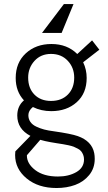

<svg xmlns="http://www.w3.org/2000/svg" viewBox="-20 -713 536 955"><path d="M345.7 -692.9 286.6 -549.3H189L297.9 -692.9ZM247.1 -60.1Q333 -47.9 366.7 -36.1Q437 -11.2 448.7 48.8Q451.2 62 451.2 77.1Q451.2 124 423.6 157.7Q396 191.4 354 206.8Q312 222.2 261.2 222.2Q170.4 222.2 112.8 174.8Q55.2 127.4 55.2 58.1Q55.2 46.9 56.2 40L131.3 -37.1Q65.9 -71.3 65.9 -138.2Q65.9 -185.5 99.1 -213.9Q58.1 -257.8 58.1 -325.2Q58.1 -401.4 108.4 -447.8Q158.7 -494.1 235.8 -494.1Q314.5 -494.1 364.3 -444.3L438 -512.2L474.1 -465.8L393.6 -403.3Q411.1 -366.7 411.1 -325.2Q411.1 -249 361.6 -204.6Q312 -160.2 234.9 -160.2Q184.6 -160.2 143.6 -180.7Q121.1 -162.6 121.1 -140.1Q121.1 -121.1 131.1 -106.7Q141.1 -92.3 160.2 -83.3Q179.2 -74.2 199.7 -68.8Q220.2 -63.5 247.1 -60.1ZM233.9 -444.8Q183.1 -444.8 151.6 -410.2Q120.1 -375.5 120.1 -327.1Q120.1 -274.4 151.1 -242.7Q182.1 -210.9 233.9 -210.9Q286.1 -210.9 317.6 -242.7Q349.1 -274.4 349.1 -327.1Q349.1 -376.5 317.1 -410.6Q285.2 -444.8 233.9 -444.8ZM268.1 165Q321.3 165 359.6 143.1Q397.9 121.1 397.9 80.1Q397.9 67.4 393.8 57.1Q389.6 46.9 384 39.8Q378.4 32.7 367.2 26.6Q356 20.5 346.7 16.8Q337.4 13.2 320.8 9.5Q304.2 5.9 293.2 4.2Q282.2 2.4 262 -0.7Q241.7 -3.9 231 -5.9Q203.6 -10.7 180.2 -17.6L113.8 59.1Q112.8 100.1 154.8 132.6Q196.8 165 268.1 165Z"/></svg>

Font: HK Grotesk Light
Style: Regular
Weight: 300
Designer: Alfredo Marco Pradil and Stefan Peev
Foundry: Hanken Design Co.
Version: Version 1.045;PS 001.045;hotconv 1.0.88;makeotf.lib2.5.64775